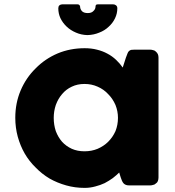

<svg xmlns="http://www.w3.org/2000/svg" viewBox="-20 -871 824 902"><path d="M724.6 -37.1Q724.6 -28.3 721.7 -20.5Q718.8 -12.7 711.9 -8.8Q706.1 -2.9 698.2 -2Q691.4 0 685.5 0Q652.3 0 586.9 0Q576.2 0 570.3 -2.9Q563.5 -5.9 559.6 -10.7Q555.7 -15.6 552.7 -22.5Q549.8 -30.3 546.9 -38.1Q544.9 -45.9 540 -60.5Q527.3 -47.9 509.8 -34.2Q492.2 -21.5 471.7 -10.7Q451.2 -1 427.7 4.9Q403.3 11.7 377.9 11.7Q332 11.7 291 0Q249 -11.7 212.9 -32.2Q176.8 -53.7 147.5 -84Q117.2 -113.3 95.7 -150.4Q75.2 -186.5 63.5 -228.5Q51.8 -271.5 51.8 -317.4Q51.8 -386.7 77.1 -446.3Q102.5 -505.9 147.5 -549.8Q191.4 -594.7 251 -620.1Q309.6 -644.5 377.9 -644.5Q409.2 -644.5 435.5 -637.7Q462.9 -630.9 484.4 -619.1Q506.8 -607.4 525.4 -589.8Q543 -573.2 556.6 -553.7Q561.5 -569.3 571.3 -599.6Q576.2 -612.3 579.1 -620.1Q582 -627.9 585.9 -630.9Q589.8 -634.8 595.7 -636.7Q600.6 -637.7 611.3 -637.7Q635.7 -637.7 685.5 -637.7Q691.4 -637.7 698.2 -635.7Q706.1 -634.8 711.9 -628.9Q718.8 -623 721.7 -616.2Q724.6 -609.4 724.6 -600.6Q724.6 -413.1 724.6 -37.1ZM232.4 -317.4Q232.4 -284.2 242.2 -254.9Q252.9 -226.6 271.5 -205.1Q290 -184.6 317.4 -171.9Q343.8 -160.2 377 -160.2Q410.2 -160.2 438.5 -171.9Q467.8 -184.6 488.3 -205.1Q509.8 -226.6 522.5 -254.9Q534.2 -284.2 534.2 -317.4Q534.2 -348.6 522.5 -377.9Q509.8 -407.2 488.3 -428.7Q467.8 -451.2 438.5 -463.9Q410.2 -476.6 377 -476.6Q343.8 -476.6 317.4 -463.9Q290 -451.2 271.5 -428.7Q252.9 -407.2 242.2 -377.9Q232.4 -348.6 232.4 -317.4ZM390.6 -706.1Q361.3 -707 336.9 -717.8Q311.5 -728.5 293 -746.1Q274.4 -763.7 263.7 -786.1Q253.9 -807.6 253.9 -832Q253.9 -840.8 258.8 -845.7Q264.6 -850.6 272.5 -850.6Q296.9 -850.6 344.7 -850.6Q349.6 -850.6 352.5 -847.7Q356.4 -843.8 356.4 -839.8Q356.4 -828.1 365.2 -818.4Q374 -809.6 392.6 -809.6Q410.2 -809.6 418.9 -819.3Q428.7 -828.1 428.7 -839.8Q428.7 -843.8 430.7 -847.7Q433.6 -850.6 439.5 -850.6Q462.9 -850.6 511.7 -850.6Q519.5 -850.6 525.4 -845.7Q531.2 -840.8 531.2 -832Q531.2 -807.6 520.5 -785.2Q509.8 -762.7 490.2 -745.1Q471.7 -727.5 446.3 -717.8Q420.9 -707 390.6 -706.1Z"/></svg>

Font: Cocogoose
Style: Regular
Weight: 400
Designer: Cosimo Lorenzo Pancini
Version: Version 1.000